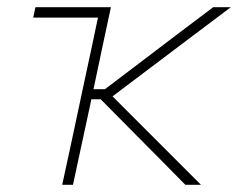

<svg xmlns="http://www.w3.org/2000/svg" viewBox="-20 -514 662 534"><path d="M153 0Q165 -56.5 176.5 -108.5Q187.5 -160.5 200.5 -221L211 -270.5Q222.5 -324 232.5 -370.5Q242 -417 252.5 -465H72.5L78.5 -494H288.5Q276.5 -438 265.2 -385.2Q254 -332.5 241 -270.5L240 -266H272L377.5 -346Q426.5 -383 475.5 -420.5Q524.5 -457.5 573 -494H622Q565.5 -451.5 508.8 -408.8Q452 -366 395 -323L293 -246L539 0H495.5Q459 -37 423 -73.5Q387 -110 350 -147L260 -238H234L230.5 -220.5Q217.5 -160 206.2 -108.2Q195 -56.5 183 0Z"/></svg>

Font: Heraclito Thin
Style: Italic
Weight: 100
Italic angle: -12°
Designer: Kostas Bartsokas (font) & Cristiano Sobral (main changes)
Foundry: Kostas Bartsokas (font) & Cristiano Sobral (main changes)
Version: Version 1.00;July 8, 2020;FontCreator 13.0.0.2655 64-bit